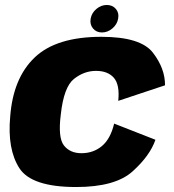

<svg xmlns="http://www.w3.org/2000/svg" viewBox="-20 -746 700 772"><path d="M286 6Q443.5 6 513.2 -57Q583 -120 605 -184L439 -249Q424 -187 389.5 -158.5Q355 -130 307.5 -130Q261.5 -130 237 -161.2Q212.5 -192.5 224.5 -286Q236.5 -396 277.2 -428.5Q318 -461 366 -461Q413.5 -461 437.8 -433.2Q462 -405.5 455.5 -340.5L643.5 -403Q644 -470.5 594.8 -534.2Q545.5 -598 387.5 -598Q206.5 -598 119.5 -515Q32.5 -432 21 -277Q9 -146 57.8 -70Q106.5 6 286 6ZM390 -615.5Q413 -615.5 432 -631.8Q451 -648 455 -671Q459.5 -694 446 -710Q432.5 -726 409.5 -726Q386.5 -726 367.5 -710Q348.5 -694 344.5 -671Q340.5 -648 353.8 -631.8Q367 -615.5 390 -615.5Z"/></svg>

Font: Anybody UltraCondensed Thin ExtraBold
Style: Italic
Weight: 800
Italic angle: -10°
Version: Version 1.111